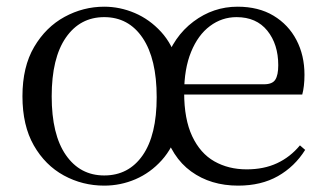

<svg xmlns="http://www.w3.org/2000/svg" viewBox="-20 -551 994 585"><path d="M297.5 14.6Q231.4 14.6 174.5 -16.4Q117.6 -47.5 83 -108Q48.4 -168.5 48.4 -257.8Q48.4 -347.6 84.1 -408.1Q119.7 -468.5 176.7 -499.6Q233.7 -530.6 297.5 -530.6Q345.3 -530.6 390.5 -511.4Q435.7 -492.2 470.9 -453.8Q506.1 -415.3 521.2 -358.7H481.9Q508.8 -439.8 569.4 -485.2Q629.9 -530.6 703.7 -530.6Q767.7 -530.6 813.2 -503.3Q858.8 -475.9 883.2 -429.2Q907.7 -382.4 907.7 -323.2Q907.7 -304.9 905.9 -289.8Q904.1 -274.6 900.9 -262.9H492.8V-294.2H784.3Q809.9 -294.2 818.8 -308.2Q827.8 -322.1 827.8 -352.3Q827.8 -416.2 794.5 -457.5Q761.2 -498.8 700.8 -498.8Q656 -498.8 619.7 -471.6Q583.3 -444.5 562.2 -392.8Q541.1 -341.2 541.1 -268.7Q541.1 -188 565.6 -135.9Q590.1 -83.8 633.1 -59.4Q676.2 -35 731.7 -35Q783.9 -35 824.1 -53.7Q864.2 -72.3 893.9 -108.1L909.8 -94.3Q878 -43.5 826.9 -14.4Q775.8 14.6 705.6 14.6Q622 14.6 562.4 -28.6Q502.8 -71.7 478.5 -158.6L523.7 -157.8Q507.4 -101.3 472.8 -62.8Q438.2 -24.4 392.8 -4.9Q347.4 14.6 297.5 14.6ZM297.5 -16.4Q372 -16.4 414.7 -77.8Q457.4 -139.3 457.4 -255Q457.4 -371.8 414.7 -435.3Q372 -498.8 297.5 -498.8Q223.9 -498.8 180.7 -436.5Q137.5 -374.2 137.5 -257.4Q137.5 -140.8 180.7 -78.6Q223.9 -16.4 297.5 -16.4Z"/></svg>

Font: Noto Serif JP
Style: Regular
Weight: 200
Designer: Ryoko NISHIZUKA 西塚涼子 (kana & ideographs); Frank Grießhammer (Latin, Greek & Cyrillic); Wenlong ZHANG 张文龙 (bopomofo); San
Foundry: Adobe
Version: Version 2.001;hotconv 1.1.0;makeotfexe 2.6.0